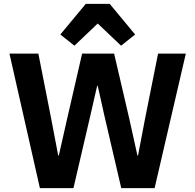

<svg xmlns="http://www.w3.org/2000/svg" viewBox="-20 -976 1013 996"><path d="M361 0H187L29 -698H179L245 -363L282 -169H285L329 -363L406 -698H572L650 -363L693 -169H696L733 -363L800 -698H944L782 0H609L521 -378L487 -531H484L449 -378ZM425 -956H549L681 -797L608 -739L487 -854L366 -739L293 -797Z"/></svg>

Font: IBM Plex Sans
Style: Bold
Weight: 700
Designer: Mike Abbink, Paul van der Laan, Pieter van Rosmalen
Foundry: Bold Monday
Version: Version 3.201